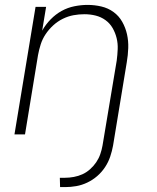

<svg xmlns="http://www.w3.org/2000/svg" viewBox="-20 -548 640 783"><path d="M225 215 224 177H245Q263 177 281.5 173.5Q300 170 316.5 162.5Q333 155 347.5 142Q362 129 372.5 113.5Q383 98 389 80.5Q395 63 398 46L456 -301Q459 -324 460 -347.5Q461 -371 455.5 -393Q450 -415 439 -434Q428 -453 410 -466Q392 -479 370 -484.5Q348 -490 324 -490Q302 -490 280 -486Q258 -482 236.5 -471.5Q215 -461 197 -444.5Q179 -428 166 -408.5Q153 -389 146 -367Q139 -345 135 -323L82 0H39L125 -520H168L152 -423Q166 -448 186.5 -469Q207 -490 231.5 -503.5Q256 -517 283.5 -522.5Q311 -528 337 -528Q366 -528 393.5 -521.5Q421 -515 443 -499Q465 -483 478.5 -459Q492 -435 498 -408Q504 -381 503 -352Q502 -323 497 -294L441 46Q437 68 429.5 90.5Q422 113 408.5 133.5Q395 154 376.5 170Q358 186 336 196.5Q314 207 291 211Q268 215 246 215Z"/></svg>

Font: Iosevka Aile Extralight
Style: Italic
Weight: 200
Italic angle: -9°
Designer: Belleve Invis
Foundry: Belleve Invis
Version: Version 31.1.0; ttfautohint (v1.8.4)